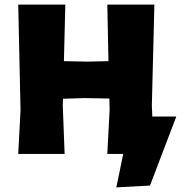

<svg xmlns="http://www.w3.org/2000/svg" viewBox="-20 -667 787 832"><path d="M445 0 455 -190 454 -240 346 -242 253 -239 252 -210 260 0H59L69 -190L59 -647H263L257 -402L358 -400L450 -402L445 -647H649L638 -210L640 -162H744L630 137L484 145L514 0Z"/></svg>

Font: Alegreya Sans SC Black
Style: Regular
Weight: 900
Designer: Juan Pablo del Peral
Foundry: Huerta Tipografica
Version: Version 2.007